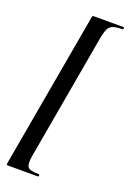

<svg xmlns="http://www.w3.org/2000/svg" viewBox="-160 -780 642 953"><g transform="rotate(20 161.0 -304.0)"><path d="M14 117Q9 117 8 115Q7 113 8 106L153 -715Q154 -722 156 -723.5Q158 -725 163 -725Q203 -725 247.5 -725Q292 -725 318 -725Q322 -725 322 -719Q322 -713 318 -713Q286 -713 269 -707Q252 -701 244 -686Q236 -671 230 -642L111 34Q104 77 115 91Q126 105 172 105Q177 105 177 111Q177 117 172 117Q146 117 100.5 117Q55 117 14 117Z"/></g></svg>

Font: Cormorant Light
Style: Bold Italic
Weight: 700
Italic angle: -10°
Version: Version 4.000